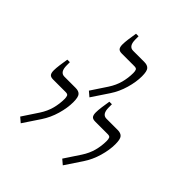

<svg xmlns="http://www.w3.org/2000/svg" viewBox="-167 -1000 749 749"><g transform="rotate(45 207.0 -625.5)"><path d="M193 -604 173 -621 216 -686Q233 -712 240 -738.5Q247 -765 247 -792Q247 -802 244.5 -808Q242 -814 231 -814H162Q148 -814 143 -820.5Q138 -827 138 -841Q138 -853 140.5 -872Q143 -891 146 -908H160V-891Q160 -853 185 -853H247Q264 -853 272 -844Q280 -835 280 -807Q280 -776 269.5 -739.5Q259 -703 239 -673ZM75 -343 55 -360 98 -425Q115 -451 122 -477.5Q129 -504 129 -531Q129 -541 126.5 -547Q124 -553 113 -553H44Q30 -553 25 -559.5Q20 -566 20 -580Q20 -592 22.5 -611Q25 -630 28 -647H42V-630Q42 -592 67 -592H129Q146 -592 154 -583Q162 -574 162 -546Q162 -515 151.5 -478.5Q141 -442 121 -412ZM307 -343 287 -360 330 -425Q347 -451 354 -477.5Q361 -504 361 -531Q361 -541 358.5 -547Q356 -553 345 -553H276Q262 -553 257 -559.5Q252 -566 252 -580Q252 -592 254.5 -611Q257 -630 260 -647H274V-630Q274 -592 299 -592H361Q378 -592 386 -583Q394 -574 394 -546Q394 -515 383.5 -478.5Q373 -442 353 -412Z"/></g></svg>

Font: Noto Serif Hebrew ExtraCondensed ExtraLight
Style: Regular
Weight: 200
Width: 2
Designer: Monotype Design Team
Foundry: Monotype Imaging Inc.
Version: Version 2.004; ttfautohint (v1.8.4.7-5d5b)